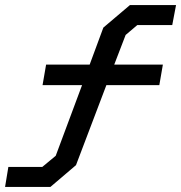

<svg xmlns="http://www.w3.org/2000/svg" viewBox="-37 -716 715 758"><path d="M459 -578 414 -461H606L592 -380H383L263 -64L162 22H-17L-4 -57H130L183 -101L287 -380H131L145 -461H317L371 -607L476 -696H658L643 -617H505Z"/></svg>

Font: Chakra Petch Medium
Style: Italic
Weight: 500
Italic angle: -10°
Designer: Katatrad Aksorn Co.,Ltd.
Foundry: Cadson Demak Co.,Ltd.
Version: Version 1.000; ttfautohint (v1.6)